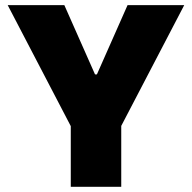

<svg xmlns="http://www.w3.org/2000/svg" viewBox="-20 -723 743 743"><path d="M9.8 -703.1 253.9 -234.9V0H449.2V-235.8L692.9 -703.1H473.6L355 -435.1H347.7L229 -703.1Z"/></svg>

Font: Wand UI Pro Black
Style: Regular
Weight: 900
Designer: Andreas Faust
Version: Version 1.003;FEAKit 1.0